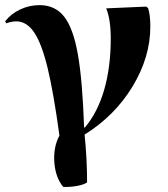

<svg xmlns="http://www.w3.org/2000/svg" viewBox="-25 -548 660 756"><path d="M224.1 188Q193.4 151.4 189 91.3Q184.6 31.2 209 -14.2Q186 -183.1 162.6 -279.8Q139.2 -376.5 109.6 -420.2Q80.1 -463.9 39.1 -463.9Q21 -463.9 0 -456.1L-4.9 -463.9Q18.1 -493.7 54.2 -510.7Q90.3 -527.8 130.9 -527.8Q191.9 -527.8 227.5 -482.7Q263.2 -437.5 281.5 -334.5Q299.8 -231.4 306.2 -45.9H309.1Q359.4 -105 385.3 -194.6Q411.1 -284.2 411.1 -396Q411.1 -472.2 393.1 -515.1L550.8 -522L558.1 -516.1Q566.9 -489.3 566.9 -443.8Q566.9 -322.8 496.8 -207.3Q426.8 -91.8 308.1 -18.1Q317.9 78.6 317.9 169.9Q308.1 178.2 280.8 183.6Q253.4 189 224.1 188Z"/></svg>

Font: Display Regular
Style: Bold
Weight: 700
Designer: Latin by Veronika Burian and Jose Scaglione. Greek by Irene Vlachou. Cyrillic by Vera Evstafieva.
Foundry: TypeTogether
Version: Version 3.002